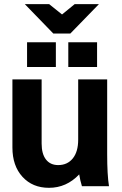

<svg xmlns="http://www.w3.org/2000/svg" viewBox="-20 -900 591 928"><path d="M506.8 0H376Q367.2 -28.3 362.8 -57.1Q301.3 7.8 216.8 7.8Q137.2 7.8 88.6 -45.4Q40 -98.6 40 -187V-516.1H181.2V-206.1Q181.2 -156.2 202.1 -129.2Q223.1 -102.1 261.2 -102.1Q305.7 -102.1 331.8 -134.3Q357.9 -166.5 357.9 -225.1V-516.1H498V-155.8Q498 -54.2 506.8 0ZM250 -576.2H110.8V-695.8H250ZM449.2 -576.2H310.1V-695.8H449.2ZM458 -879.9 319.8 -737.8H237.8L100.1 -879.9H217.8L279.8 -830.1L340.8 -879.9Z"/></svg>

Font: LT Superior
Style: Bold
Weight: 400
Designer: Daniel Lyons
Foundry: LyonsType
Version: Version 1.000